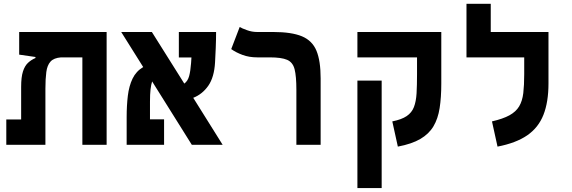

<svg xmlns="http://www.w3.org/2000/svg" viewBox="-20 -752 2970 997"><path d="M533.7 0H407.7V-454.1H296.9Q259.3 -451.2 242.2 -432.1Q225.1 -413.1 220.5 -377.9Q215.8 -342.8 215.8 -291.5V0H12.7V-131.8H89.8V-300.8Q89.8 -351.6 99.1 -380.6Q108.4 -409.7 125.2 -425.5Q142.1 -441.4 164.1 -450.7V-456.1L79.6 -468.3V-585.9H533.7Z M976.1 0 770 -329.1Q764.6 -313 761.7 -287.6Q758.8 -262.2 758.8 -224.1V-132.3H832V0H637.7V-144.5Q637.7 -203.6 643.8 -254.4Q649.9 -305.2 668.2 -343.5Q686.5 -381.8 723.6 -403.8L609.4 -585.9H768.6L937 -317.9Q955.1 -331.1 962.2 -357.2Q969.2 -383.3 972.2 -424.3Q973.1 -440.4 974.1 -453.6H908.7V-585.9H1102.1Q1102.1 -547.4 1100.3 -503.2Q1098.6 -459 1096.7 -428.2Q1092.3 -350.6 1061.5 -306.6Q1030.8 -262.7 983.4 -244.1L1136.2 0Z M1645 -345.2V0H1519V-285.2Q1519 -356 1509.8 -392.3Q1500.5 -428.7 1470.9 -441.4Q1441.4 -454.1 1380.4 -454.1H1315.4Q1273.9 -454.1 1239.5 -466.8Q1205.1 -479.5 1180.7 -497.1L1224.6 -611.8Q1235.8 -605 1262 -595.5Q1288.1 -585.9 1314.9 -585.9H1398.4Q1494.1 -585.9 1547.9 -563.5Q1601.6 -541 1623.3 -488.5Q1645 -436 1645 -345.2Z M2271.5 -585.9V-318.4Q2271.5 -246.1 2262.9 -190.9Q2254.4 -135.7 2230.7 -95.9Q2207 -56.2 2162.6 -30.3Q2118.2 -4.4 2045.9 9.3L2017.1 -121.6Q2065.4 -131.3 2091.8 -149.2Q2118.2 -167 2129.4 -196Q2140.6 -225.1 2143.1 -267.3Q2145.5 -309.6 2145.5 -367.2V-454.1H1835.9V-585.9ZM1961.9 224.6H1835.9V-333.5H1961.9Z M2828.1 -585.9V-318.4Q2828.1 -222.2 2802 -155.8Q2775.9 -89.4 2717.8 -49.3Q2659.7 -9.3 2563.5 9.3L2534.7 -121.6Q2591.8 -134.8 2625.5 -153.3Q2659.2 -171.9 2675.8 -199.7Q2692.4 -227.5 2697.3 -268.6Q2702.1 -309.6 2702.1 -367.2V-454.1H2402.3V-732.4H2528.3V-585.9Z"/></svg>

Font: Cascadia Code PL
Style: Bold
Weight: 700
Monospace: yes
Designer: Aaron Bell
Foundry: Saja Typeworks
Version: Version 2404.023; ttfautohint (v1.8.4)